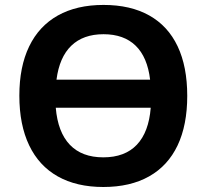

<svg xmlns="http://www.w3.org/2000/svg" viewBox="-20 -745 836 775"><path d="M58.1 -358.9Q58.1 -475.6 97.7 -557.6Q137.2 -639.6 213.4 -682.4Q289.6 -725.1 397.9 -725.1Q506.8 -725.1 582.5 -682.6Q658.2 -640.1 697 -558.1Q735.8 -476.1 735.8 -357.9Q735.8 -240.2 696.8 -158Q657.7 -75.7 581.8 -33Q505.9 9.8 397 9.8Q289.1 9.8 213.1 -33Q137.2 -75.7 97.7 -158.4Q58.1 -241.2 58.1 -358.9ZM588.4 -310.1H205.1Q213.4 -211.4 262 -160.6Q310.5 -109.9 397 -109.9Q483.9 -109.9 532.2 -160.6Q580.6 -211.4 588.4 -310.1ZM397.9 -606.9Q315.9 -606.9 267.8 -560.5Q219.7 -514.2 208 -423.3H585.9Q575.2 -514.2 527.6 -560.5Q480 -606.9 397.9 -606.9Z"/></svg>

Font: Viking Open Sans
Style: Bold
Weight: 700
Foundry: Ascender Corporation
Version: Version 2.001